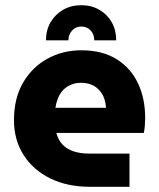

<svg xmlns="http://www.w3.org/2000/svg" viewBox="-20 -718 610 738"><path d="M292.3 -698Q331.7 -698 362.2 -680.2Q392.7 -662.3 409.7 -632.2Q426.7 -602 426.7 -563H342.3Q342.3 -586 328.3 -601Q314.3 -616 292.3 -616Q271.3 -616 257.2 -600.7Q243 -585.3 243 -563H156.7Q156.7 -602 174.2 -632.2Q191.7 -662.3 222.3 -680.2Q253 -698 292.3 -698ZM325.7 0Q238.7 0 173 -32.3Q107.3 -64.7 70.5 -122.5Q33.7 -180.3 33.7 -256Q33.7 -340.3 68.7 -400.3Q103.7 -460.3 162.5 -492.5Q221.3 -524.7 292.3 -524.7Q373.3 -524.7 427.8 -490.8Q482.3 -457 510.2 -398.3Q538 -339.7 538 -264.7Q538 -251.7 536.7 -234.5Q535.3 -217.3 532.7 -207H196.7Q203.3 -180.7 220 -162.8Q236.7 -145 262.7 -136.3Q288.7 -127.7 321.3 -127.7H477.7V0ZM193 -303.7H387.7Q386.3 -320.3 382 -335Q377.7 -349.7 369.5 -361.5Q361.3 -373.3 350.3 -381.8Q339.3 -390.3 324.5 -395Q309.7 -399.7 292 -399.7Q269 -399.7 251.2 -391.7Q233.3 -383.7 221.3 -370.3Q209.3 -357 202.5 -339.7Q195.7 -322.3 193 -303.7Z"/></svg>

Font: MuseoModerno Thin
Style: Regular
Weight: 100
Designer: Pablo Cosgaya, Héctor Gatti, Marcela Romero, and the Authors of The MuseoModerno Project.
Foundry: Omnibus-Type Team
Version: Version 1.003